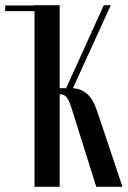

<svg xmlns="http://www.w3.org/2000/svg" viewBox="-23 -720 492 740"><path d="M348 0 251 -309Q241 -338 231.5 -347.5Q222 -357 208 -357H207V0H110V-700H207V-380H232L377 -700H404L258 -380Q290 -378 313 -358Q336 -338 352 -290L449 0ZM-3 -699H114V-677H-3Z"/></svg>

Font: Moniqa Narrow Heading
Style: Bold
Weight: 700
Width: 4
Designer: Rajesh Rajput
Foundry: Rajesh Rajput
Version: Version 1.000